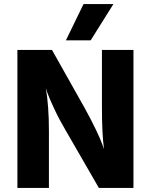

<svg xmlns="http://www.w3.org/2000/svg" viewBox="-20 -918 737 938"><path d="M302 -721 388 -898H534L423 -721ZM65 0V-674H234L391 -395Q424 -336 448.5 -284.5Q473 -233 480 -212L488 -190Q478 -264 478 -395V-674H632V0H463L302 -279Q270 -333 245.5 -385.5Q221 -438 212 -463L204 -488Q219 -398 219 -279V0Z"/></svg>

Font: Hind Bold
Style: Regular
Weight: 700
Designer: Manushi Parikh, Satya Rajpurohit
Foundry: Indian Type Foundry
Version: Version 1.201;PS 1.0;hotconv 1.0.78;makeotf.lib2.5.61930; tt